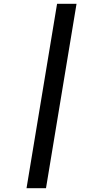

<svg xmlns="http://www.w3.org/2000/svg" viewBox="-20 -843 540 1006"><path d="M119 143 279 -823H381L221 143Z"/></svg>

Font: Iosevka SS18 Semibold
Style: Italic
Weight: 600
Italic angle: -9°
Monospace: yes
Designer: Belleve Invis
Foundry: Belleve Invis
Version: Version 25.1.1; ttfautohint (v1.8.4)